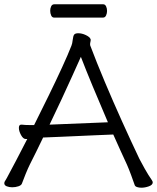

<svg xmlns="http://www.w3.org/2000/svg" viewBox="-21 -866 732 895"><path d="M231 -784Q222 -784 217.5 -794Q213 -804 213 -816Q213 -827 217.5 -836.5Q222 -846 232 -846H460Q469 -846 473.5 -836.5Q478 -827 478 -815Q478 -804 473.5 -794Q469 -784 459 -784ZM99 -218Q87 -218 77 -236.5Q67 -255 67 -270Q67 -285 78 -285H80Q89 -284 98 -283.5Q107 -283 119 -283H138Q172 -351 206 -420.5Q240 -490 268 -551Q296 -612 312 -653Q316 -662 318 -680.5Q320 -699 325 -705Q330 -711 344 -711Q361 -711 379 -702.5Q397 -694 401 -684Q401 -683 401.5 -682Q402 -681 402 -680Q402 -676 400.5 -670.5Q399 -665 399 -660Q399 -655 400 -653Q429 -576 467.5 -484.5Q506 -393 548 -300Q590 -207 629 -125Q637 -109 654 -79Q671 -49 687 -26Q689 -23 690 -20.5Q691 -18 691 -16Q691 -4 673 2.5Q655 9 638 9Q627 9 618 6Q609 3 607 -3Q601 -21 590 -50.5Q579 -80 571 -98Q556 -130 540 -165.5Q524 -201 507 -239Q507 -239 483.5 -238Q460 -237 423 -235.5Q386 -234 344.5 -232Q303 -230 265.5 -228.5Q228 -227 204.5 -226Q181 -225 180 -225Q164 -191 148 -159Q132 -127 118 -99Q110 -83 98.5 -55Q87 -27 81 -10Q78 -2 64.5 2.5Q51 7 36 7Q22 7 10.5 2.5Q-1 -2 -1 -12Q-1 -18 3 -23Q7 -29 11 -36.5Q15 -44 24.5 -62Q34 -80 53.5 -116.5Q73 -153 106 -218ZM482 -296Q445 -382 411 -464Q377 -546 356 -601Q339 -563 315.5 -511Q292 -459 265 -401Q238 -343 210 -285Z"/></svg>

Font: QiushuiShotai
Style: Regular
Weight: 600
Designer: Fontworks Inc.
Foundry: Fontworks Inc.
Version: Version 1.250